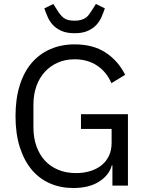

<svg xmlns="http://www.w3.org/2000/svg" viewBox="-20 -933 735 965"><path d="M545 -102H542Q529 -53 478.5 -20.5Q428 12 348 12Q284 12 230.5 -11.5Q177 -35 139 -80.5Q101 -126 79.5 -193.5Q58 -261 58 -349Q58 -436 79 -503.5Q100 -571 139 -616.5Q178 -662 233 -686Q288 -710 355 -710Q449 -710 512 -668Q575 -626 609 -557L540 -515Q516 -571 468.5 -603Q421 -635 355 -635Q309 -635 271 -618.5Q233 -602 205.5 -572Q178 -542 163 -500Q148 -458 148 -406V-293Q148 -241 163 -198.5Q178 -156 205.5 -126Q233 -96 273 -79.5Q313 -63 363 -63Q399 -63 431.5 -72.5Q464 -82 488.5 -101Q513 -120 527 -148.5Q541 -177 541 -216V-285H387V-359H623V0H545ZM355 -766Q315 -766 288.5 -778Q262 -790 245.5 -808Q229 -826 219.5 -848Q210 -870 203 -891L248 -913L269 -880Q282 -858 299.5 -843.5Q317 -829 355 -829Q374 -829 387.5 -833Q401 -837 410.5 -843.5Q420 -850 427 -859.5Q434 -869 441 -880L462 -913L507 -891Q500 -870 490.5 -848Q481 -826 464.5 -808Q448 -790 421.5 -778Q395 -766 355 -766Z"/></svg>

Font: IBM Plex Sans
Style: Regular
Weight: 400
Designer: Mike Abbink, Paul van der Laan, Pieter van Rosmalen
Foundry: Bold Monday
Version: Version 3.005